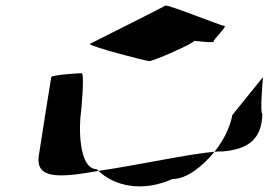

<svg xmlns="http://www.w3.org/2000/svg" viewBox="-20 -812 961 682"><path d="M118 -260C105 -175 190 -180 330 -205C329 -207 325 -209 324 -211C258 -211 260 -366 268 -416C269 -424 281 -552 270 -552C260 -552 163 -546 162 -538C162 -538 130 -340 118 -260ZM299 -656C296 -648 498 -595 510 -595C526 -595 671 -659 670 -667C670 -667 746 -658 739 -665C738 -672 789 -720 777 -720C765 -720 574 -798 567 -792C559 -786 300 -657 299 -656ZM330 -205C384 -153 483 -127 592 -176C644 -176 699 -221 742 -273C649 -265 479 -227 330 -205ZM742 -273C752 -274 762 -274 770 -274C867 -282 910 -322 912 -408C902 -408 915 -546 914 -538L805 -403C801 -376 782 -322 742 -273Z"/></svg>

Font: Ampere
Style: SCUltExtIta
Weight: 400
Version: Version 1